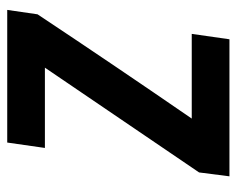

<svg xmlns="http://www.w3.org/2000/svg" viewBox="-81 -564 645 523"><g transform="rotate(-90 241.5 -302.5)"><path d="M464 -522.7Q324 -312 180 -102.7H410.7L396 0H22.7L33.3 -82.7L318.7 -502.7H100L114.7 -605.3H476Z"/></g></svg>

Font: Timmana
Style: Regular
Weight: 400
Designer: Appaji Ambarisha Darbha
Foundry: Andhrapradesh Society for Knowledge Networks
Version: Version 1.0.4; ttfautohint (v1.2.42-39fb)